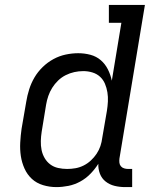

<svg xmlns="http://www.w3.org/2000/svg" viewBox="-20 -755 640 783"><path d="M210 8Q210 8 210 8Q210 8 210 8Q182 8 155.5 0Q129 -8 110 -25.5Q91 -43 80 -67.5Q69 -92 65 -118.5Q61 -145 62.5 -173.5Q64 -202 68 -230L87 -340Q91 -365 99 -390.5Q107 -416 120.5 -439Q134 -462 154 -481.5Q174 -501 198 -514Q222 -527 248 -532.5Q274 -538 299 -538Q325 -538 349 -531.5Q373 -525 391 -509.5Q409 -494 420 -472Q431 -450 436 -426L475 -662H424V-735H571L467 -108Q466 -99 467 -91Q468 -83 473 -77Q478 -71 486 -68.5Q494 -66 502 -66H519V8H490Q468 8 447.5 3Q427 -2 411 -14.5Q395 -27 387.5 -46.5Q380 -66 381 -87Q367 -65 348.5 -46Q330 -27 307 -14.5Q284 -2 259 3Q234 8 210 8ZM254 -66Q271 -66 288 -69Q305 -72 321 -80Q337 -88 350.5 -100.5Q364 -113 374 -128Q384 -143 389.5 -159.5Q395 -176 397 -193L416 -303Q419 -322 420 -341Q421 -360 418 -378.5Q415 -397 408 -413.5Q401 -430 388 -442Q375 -454 357 -459.5Q339 -465 320 -465Q301 -465 283 -461Q265 -457 248 -448.5Q231 -440 217 -426.5Q203 -413 193 -397Q183 -381 177 -363.5Q171 -346 168 -328L150 -218Q147 -199 146.5 -180Q146 -161 149.5 -143.5Q153 -126 162 -110.5Q171 -95 185 -84.5Q199 -74 217 -70Q235 -66 254 -66Z"/></svg>

Font: Iosevka Curly Slab Extended
Style: Italic
Weight: 400
Width: 7
Italic angle: -9°
Monospace: yes
Designer: Belleve Invis
Foundry: Belleve Invis
Version: Version 11.1.0; ttfautohint (v1.8.3)